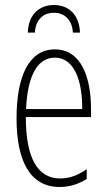

<svg xmlns="http://www.w3.org/2000/svg" viewBox="-20 -736 428 766"><path d="M195 -716C137 -716 93 -678 91 -606H119C122 -655 150 -685 195 -685C241 -685 268 -653 271 -606H299C297 -674 257 -716 195 -716ZM199 -539C96 -539 46 -433 46 -264C46 -97 98 10 218 10C260 10 296 -3 326 -22V-61C290 -36 256 -24 220 -24C128 -24 83 -109 83 -269H343V-303C343 -425 305 -539 199 -539ZM199 -506C277 -506 309 -412 308 -301H84C90 -439 132 -506 199 -506Z"/></svg>

Font: Noto Sans ExtraCondensed ExtraLight
Style: Regular
Weight: 200
Width: 2
Designer: Monotype Design Team
Foundry: Monotype Imaging Inc.
Version: Version 2.013